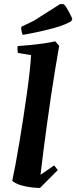

<svg xmlns="http://www.w3.org/2000/svg" viewBox="-20 -916 377 948"><path d="M177.5 12Q159 12 133.2 8.9Q107.5 5.9 82.5 -1.7Q57.4 -9.2 40.4 -23.1Q47.5 -55.3 56.6 -104.3Q65.6 -153.2 75.7 -213.1Q85.7 -273 95.3 -335.4Q104.8 -397.7 113.1 -456.8Q121.4 -516 126.7 -564.7Q131.9 -613.5 133.4 -643.7L68.2 -654.7Q65.2 -670.5 66.7 -688.5Q95.4 -690.6 128.1 -693.6Q160.8 -696.7 193.2 -701.3Q225.6 -705.9 252.7 -712L272.3 -689.7Q262.3 -634 251.8 -569.5Q241.2 -504.9 231.1 -436.7Q221 -368.4 211.7 -300.5Q202.3 -232.5 194.2 -169.3Q186.1 -106 180.1 -53L247.2 -99.3L265.3 -76.3ZM91.9 -743.6Q89.4 -750.5 87.4 -757.9Q85.4 -765.4 84.9 -771.7L85.1 -783.7L146.6 -813.3L277 -896L294.6 -895.3Q300.9 -890.5 308.5 -878Q316.1 -865.6 324 -850.9Q331.9 -836.2 336.9 -822.3L331.9 -811.4Q320 -803.8 298.5 -795Q277 -786.2 246.6 -777.7Q216.2 -769.3 177.5 -760.6Q138.8 -752 91.9 -743.6Z"/></svg>

Font: Labrada
Style: Italic
Weight: 400
Italic angle: -7°
Designer: Mercedes Jáuregui
Foundry: Omnibus-Type Team
Version: Version 1.000